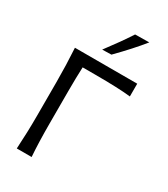

<svg xmlns="http://www.w3.org/2000/svg" viewBox="-232 -1073 1029 1177"><g transform="rotate(30 283.0 -484.5)"><path d="M365.7 -967.8 465.3 -969.2Q400.4 -888.2 301.8 -788.1L237.3 -786.6Q314.5 -888.7 365.7 -967.8ZM86.9 -712.9H527.8V-622.6Q445.3 -632.3 273.4 -632.3H188Q184.6 -556.6 184.6 -461.4V-235.4Q184.6 -98.6 191.9 0H86.9Q94.2 -118.7 94.2 -235.4V-474.6Q94.2 -592.8 86.9 -712.9Z"/></g></svg>

Font: Commissioner Flair
Style: Regular
Weight: 400
Designer: Kostas Bartsokas
Foundry: Kostas Bartsokas
Version: Version 1.000